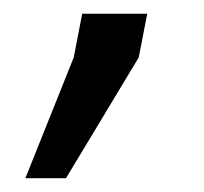

<svg xmlns="http://www.w3.org/2000/svg" viewBox="-20 -115 295 277"><path d="M180.2 -32.2 75.2 142.1H16.6L86.4 -32.2L98.6 -95.2H192.4Z"/></svg>

Font: Aurulent Sans
Style: Italic
Weight: 400
Italic angle: -11°
Version: Version 2007.05.04